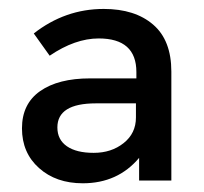

<svg xmlns="http://www.w3.org/2000/svg" viewBox="-20 -410 464 436"><path d="M369.1 0H295.9V-51.5Q247.4 6.2 168 6.2Q107.2 6.2 68.6 -28.4Q29.9 -62.9 29.9 -118.6Q29.9 -174.2 71.1 -203.1Q112.4 -232 184.5 -232H289.7V-246.4Q289.7 -322.7 204.1 -322.7Q150.5 -322.7 92.8 -283.5L56.7 -334Q127.8 -389.7 215.5 -389.7Q286.6 -389.7 327.8 -354.1Q369.1 -318.6 369.1 -247.4ZM288.7 -175.3H197.9Q110.3 -175.3 110.3 -120.6Q110.3 -92.8 132 -77.8Q153.6 -62.9 192.8 -62.9Q233 -62.9 260.8 -85.1Q288.7 -107.2 288.7 -143.3Z"/></svg>

Font: NATS
Style: Regular
Weight: 400
Designer: Purushoth Kumar Guthula
Foundry: Silicon Andhra, USA.
Version: Version 1.0.4; ttfautohint (v1.2.25-373a) -l 7 -r 28 -G 50 -